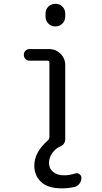

<svg xmlns="http://www.w3.org/2000/svg" viewBox="-20 -780 540 1019"><path d="M136.7 -458Q124 -458 115.2 -466.8Q106.4 -475.6 106.4 -488.8Q106.4 -502 115.2 -510.7Q124 -519.5 136.7 -519.5H241.2Q276.4 -519.5 301.3 -494.6Q326.2 -469.7 326.2 -434.6V-42Q326.2 -15.6 302.7 -3.9Q289.1 2 283.2 5.9Q240.2 40 240.2 85Q240.2 114.3 261.7 132.3Q283.2 150.4 320.3 150.4Q349.6 150.4 378.9 140.6Q390.6 136.7 401.4 144Q412.1 151.4 412.1 164.1Q412.1 180.7 401.9 194.3Q391.6 208 377 211.9Q341.8 219.7 309.6 219.7Q233.4 219.7 197.8 185.5Q162.1 151.4 162.1 99.6Q162.1 27.3 233.4 -34.2Q242.2 -43 242.2 -52.7V-447.3Q242.2 -458 231.4 -458ZM221.7 -708Q221.7 -730.5 236.8 -745.1Q252 -759.8 273.9 -759.8Q295.9 -759.8 311 -745.1Q326.2 -730.5 326.2 -708V-692.4Q326.2 -669.9 311 -654.8Q295.9 -639.6 273.9 -639.6Q252 -639.6 236.8 -654.8Q221.7 -669.9 221.7 -692.4Z"/></svg>

Font: Rounded-X Mgen+ 1mn regular
Style: Regular
Weight: 400
Designer: [Source Han Sans]
Ryoko NISHIZUKA  (kana & ideographs); Paul D. Hunt (Latin, Greek & Cyrillic); Wenlong ZHANG  (bopomofo
Version: Version 1.059.20150602